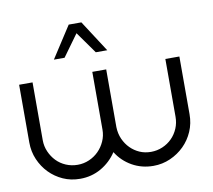

<svg xmlns="http://www.w3.org/2000/svg" viewBox="-84 -854 1084 975"><g transform="rotate(-10 458.0 -366.5)"><path d="M783.8 -500H856.1V-202Q856.1 -155.1 838.4 -114.1Q820.7 -73.2 789.9 -42.7Q759.1 -12.1 717.9 6.1Q676.8 24.2 630.8 24.2Q570.7 24.2 521.2 -3.8Q471.7 -31.8 441.9 -79.8Q410.1 -31.8 361.1 -3.8Q312.1 24.2 253 24.2Q205.1 24.2 164.9 6.1Q124.7 -12.1 94.9 -42.7Q65.2 -73.2 47.5 -114.1Q29.8 -155.1 29.8 -202V-500H99V-202Q99 -170.2 111.4 -142.2Q123.7 -114.1 143.9 -93.2Q164.1 -72.2 192.4 -60.1Q220.7 -48 253 -48Q283.8 -48 311.9 -60.1Q339.9 -72.2 360.9 -93.2Q381.8 -114.1 394.4 -142.2Q407.1 -170.2 407.1 -202V-500H478.8V-202Q479.8 -168.2 492.4 -140.2Q505.1 -112.1 525.5 -91.7Q546 -71.2 572.5 -59.6Q599 -48 630.8 -48Q662.1 -48 690.4 -60.1Q718.7 -72.2 739.4 -93.2Q760.1 -114.1 772 -142.2Q783.8 -170.2 783.8 -202ZM501 -594.9H441.9L362.1 -707.1L280.8 -594.9H225.8L330.8 -757.1H396Z"/></g></svg>

Font: Myanmar KatKuu
Style: Regular
Weight: 400
Designer: Khon Soe Zaw Thu
Foundry: MPUA
Version: Version 1.00 September 13, 2016, initial release